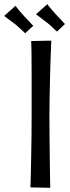

<svg xmlns="http://www.w3.org/2000/svg" viewBox="-77 -896 333 917"><path d="M72 -700 168 -702Q168 -702 167 -677.5Q166 -653 164.5 -613.5Q163 -574 162 -526Q161 -478 160 -430.5Q159 -383 159 -344Q159 -304 159.5 -257.5Q160 -211 160.5 -166Q161 -121 161.5 -83Q162 -45 162.5 -22Q163 1 163 1L68 -1Q68 -1 69 -21Q70 -41 70.5 -75.5Q71 -110 72 -154Q73 -198 73.5 -246.5Q74 -295 74 -342Q74 -395 74 -450.5Q74 -506 74 -556Q74 -606 73.5 -643.5Q73 -681 72 -700ZM195 -745Q195 -745 187 -752.5Q179 -760 168 -770.5Q157 -781 146 -789Q136 -797 124 -806Q112 -815 103.5 -821.5Q95 -828 95 -828L149 -876Q149 -876 155.5 -867.5Q162 -859 172 -847.5Q182 -836 192 -825Q203 -814 212.5 -803.5Q222 -793 228 -787Q234 -781 233 -781ZM43 -737Q44 -737 35.5 -744.5Q27 -752 16 -762.5Q5 -773 -5 -781Q-16 -789 -28 -798Q-40 -807 -48.5 -813.5Q-57 -820 -57 -820L-3 -868Q-3 -868 3.5 -859.5Q10 -851 20 -839.5Q30 -828 40 -817Q51 -806 60.5 -795.5Q70 -785 76 -779Q82 -773 82 -773Z"/></svg>

Font: Truculenta Medium
Style: Regular
Weight: 500
Version: Version 1.002